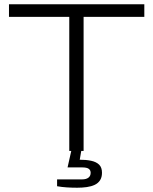

<svg xmlns="http://www.w3.org/2000/svg" viewBox="-20 -706 717 898"><path d="M304 0V-627H22V-686H655V-627H371V0ZM341 172Q317 172 293 170.5Q269 169 247 165V133H364Q383 133 393.5 125Q404 117 404 102Q404 90 395 83.5Q386 77 364 77H296L316 -12H362L353 41Q383 41 406.5 46Q430 51 443.5 64Q457 77 457 102Q457 123 448 137Q439 151 423 158.5Q407 166 386 169Q365 172 341 172Z"/></svg>

Font: Archivo SemiExpanded ExtraLight
Style: Regular
Weight: 250
Width: 6
Designer: Hector Gatti
Foundry: Omnibus-Type
Version: Version 2.001